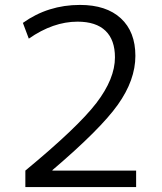

<svg xmlns="http://www.w3.org/2000/svg" viewBox="-20 -760 660 780"><path d="M295 -672Q196 -672 97 -603L73 -667Q175 -740 305 -740Q412 -740 471 -685.5Q530 -631 530 -533Q530 -435 459 -335Q388 -235 193 -69V-67H533V0H83V-67Q296 -243 371.5 -341.5Q447 -440 447 -527Q447 -598 408.5 -635Q370 -672 295 -672Z"/></svg>

Font: Mplus 1p
Style: Regular
Weight: 400
Version: Version 1.061